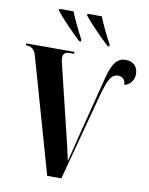

<svg xmlns="http://www.w3.org/2000/svg" viewBox="-100 -1010 839 1081"><g transform="rotate(10 319.5 -469.0)"><path d="M292 -778H302V-789C277 -835 249 -893 231 -938H150V-928C176 -893 249 -817 292 -778ZM455 -778H464V-789C438 -835 411 -893 393 -938H311V-928C338 -893 411 -817 455 -778ZM60 -655 246 0H327L459 -494C487 -599 507 -625 542 -625C573 -625 584 -603 584 -580C610 -584 639 -610 639 -651C639 -686 618 -720 570 -720C519 -720 493 -682 472 -601L388 -271C377 -225 367 -189 346 -102C335 -153 322 -211 306 -274L222 -621C219 -633 213 -656 213 -671C213 -695 229 -703 249 -703H276V-714H0V-703H7C26 -703 49 -694 60 -655Z"/></g></svg>

Font: Noto Serif Display ExtraCondensed ExtraBold
Style: Regular
Weight: 800
Width: 2
Designer: Monotype Design Team
Foundry: Monotype Imaging Inc.
Version: Version 2.009